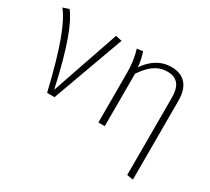

<svg xmlns="http://www.w3.org/2000/svg" viewBox="-151 -830 1424 1304"><g transform="rotate(30 561.5 -178.0)"><path d="M58 -570 11 -554C78 -469 137 -310 211 0H269L472 -559L423 -570L242 -42C176 -343 116 -497 58 -570Z M856 -575C770 -575 705 -528 658 -459C654 -502 645 -540 634 -571L588 -565C601 -521 613 -468 613 -383V0H663V-411C711 -483 766 -534 848 -534C923 -534 961 -491 961 -395V211L1010 219V-401C1010 -512 958 -575 856 -575Z"/></g></svg>

Font: Glow Sans SC Normal Light
Style: Regular
Weight: 300
Designer: Ryoko NISHIZUKA (kana, bopomofo & ideographs); Paul D. Hunt (Latin, Greek & Cyrillic); Sandoll Communications, Soo-young
Version: Version 0.93